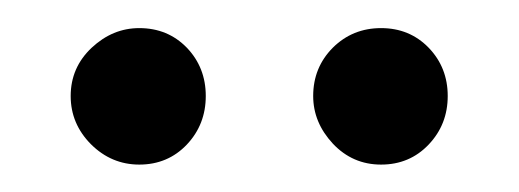

<svg xmlns="http://www.w3.org/2000/svg" viewBox="-20 -652 373 138"><path d="M301.8 -583Q301.8 -562.5 288.1 -548.1Q274.4 -533.7 253.9 -533.7Q233.4 -533.7 219.2 -548.8Q205.1 -564 205.1 -583Q205.1 -603.5 219.2 -617.7Q233.4 -631.8 253.9 -631.8Q274.4 -631.8 288.1 -617.7Q301.8 -603.5 301.8 -583ZM127.9 -583Q127.9 -562.5 114.3 -548.1Q100.6 -533.7 80.1 -533.7Q60.1 -533.7 45.4 -548.3Q30.8 -563 30.8 -583Q30.8 -603.5 45.9 -617.7Q61 -631.8 80.1 -631.8Q100.6 -631.8 114.3 -617.7Q127.9 -603.5 127.9 -583Z"/></svg>

Font: Times New Roman
Style: Regular
Weight: 400
Designer: Steve Matteson
Foundry: Ascender Corporation
Version: Version 2.00.3